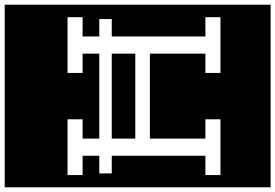

<svg xmlns="http://www.w3.org/2000/svg" viewBox="-209 -760 1170 816"><g transform="rotate(-90 376.0 -352.0)"><path d="M-12 213V-917H764V213ZM474 0H711V-64H629V-462H703V-515H629V-586H711V-650H474V-586H556V-515H195V-586H277V-650H40V-586H122V-515H47V-462H122V-64H40V0H277V-64H195V-300H556V-64H474ZM556 -362H195V-462H556Z"/></g></svg>

Font: Zilla Slab Highlight Regular
Style: Regular
Weight: 400
Designer: Typotheque Type Foundry
Foundry: Typotheque type foundry
Version: Version 1.1; 2017; ttfautohint (v1.6)